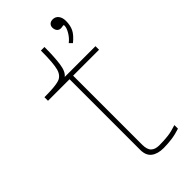

<svg xmlns="http://www.w3.org/2000/svg" viewBox="-236 -789 838 838"><g transform="rotate(-45 182.5 -370.0)"><path d="M231 0Q195 0 174 -16Q153 -32 153 -67V-503H20V-525Q86 -525 111 -533Q136 -541 144.5 -571.5Q153 -602 153 -680H175Q175 -678 175 -675Q175 -619 169.5 -579Q164 -539 145 -525H335V-503H175V-77Q175 -47 188 -34.5Q201 -22 226 -22Q257 -22 281 -25Q305 -28 335 -38V-16Q308 -7 282 -3.5Q256 0 231 0ZM303 -684Q303 -688 300.5 -688.5Q298 -689 295 -688Q285 -686 279 -687Q269 -689 264 -697Q259 -705 259 -716Q259 -726 266 -733Q273 -740 286 -740Q302 -740 312 -727.5Q322 -715 322 -694Q322 -666 312 -646Q302 -626 275 -604L262 -617Q279 -630 291 -650Q303 -670 303 -684Z"/></g></svg>

Font: Easer Grotesk Variable
Style: Regular
Weight: 400
Designer: Boardeaser, Bonnie Shaver-Troup, Thomas Jockin
Foundry: Lexend
Version: Version 1.001;Glyphs 3.1.2 (3151)